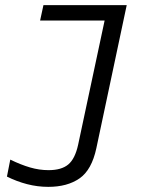

<svg xmlns="http://www.w3.org/2000/svg" viewBox="-20 -508 640 747"><path d="M168 219Q126 219 85.5 208.5Q45 198 7 179L20 113Q61 133 97 143.5Q133 154 169 154Q219 154 245.5 132Q272 110 284 55L387 -428H136L149 -488H473L355 68Q337 153 289.5 186Q242 219 168 219Z"/></svg>

Font: Red Hat Mono
Style: Italic
Weight: 400
Italic angle: -12°
Monospace: yes
Designer: Pentagram, MCKL
Foundry: MCKL
Version: Version 1.030